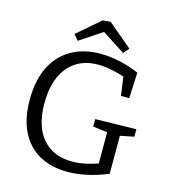

<svg xmlns="http://www.w3.org/2000/svg" viewBox="-130 -1006 997 1119"><g transform="rotate(15 369.0 -447.0)"><path d="M380 8Q283 8 211 -31.5Q139 -71 99.5 -149.5Q60 -228 60 -342Q60 -458 100 -539.5Q140 -621 214.5 -664Q289 -707 391 -707Q445 -707 504.5 -694.5Q564 -682 625 -656L618 -500H568L551 -623L564 -609Q522 -624 477 -633Q432 -642 392 -642Q317 -642 262 -607Q207 -572 177.5 -505.5Q148 -439 148 -344Q148 -206 212 -131.5Q276 -57 390 -57Q428 -57 469.5 -65.5Q511 -74 556 -91L545 -72V-288L560 -273L458 -286V-331L705 -336V-291L611 -272L622 -288V-45Q557 -18 496 -5Q435 8 380 8ZM241 -745 213 -779 351 -898 398 -902 544 -779 515 -745 349 -853 402 -852Z"/></g></svg>

Font: Bitter Thin
Style: Regular
Weight: 400
Version: Version 3.021